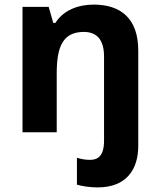

<svg xmlns="http://www.w3.org/2000/svg" viewBox="-20 -576 697 836"><path d="M405 240C533 240 582 159 582 59V-356C582 -496 505 -556 388 -556C321 -556 256 -532 221 -476H212L192 -546H78V0H227V-257C227 -373 254 -437 345 -437C403 -437 433 -401 433 -330V37C433 103 406 120 373 120C351 120 335 117 315 111V228C337 235 374 240 405 240Z"/></svg>

Font: Noto Kufi Arabic
Style: Bold
Weight: 700
Designer: Monotype Design Team, David Williams, Khaled Hosny
Foundry: Google LLC
Version: Version 2.109